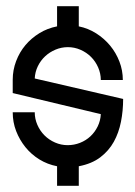

<svg xmlns="http://www.w3.org/2000/svg" viewBox="-20 -599 436 619"><path d="M377 -280Q377 -242 370 -206.5Q363 -171 347 -142Q331 -113 303.5 -92Q276 -71 234 -63V0H164V-63Q133 -69 107 -85Q81 -101 62 -124.5Q43 -148 32 -176.5Q21 -205 21 -237H92Q92 -216 100.5 -196.5Q109 -177 123.5 -162.5Q138 -148 157.5 -139.5Q177 -131 198 -131Q219 -131 238 -138.5Q257 -146 271.5 -159.5Q286 -173 295 -191.5Q304 -210 305 -231L21 -299V-342Q21 -373 32 -402Q43 -431 62 -453.5Q81 -476 107 -492Q133 -508 164 -514V-579H234V-514Q264 -508 290 -491.5Q316 -475 335 -452Q354 -429 365 -400.5Q376 -372 376 -341H305Q305 -362 296.5 -381.5Q288 -401 273.5 -415.5Q259 -430 239.5 -438.5Q220 -447 199 -447Q178 -447 159 -439Q140 -431 125.5 -417.5Q111 -404 102 -385.5Q93 -367 92 -346L377 -280Z"/></svg>

Font: Googee
Style: Regular
Weight: 400
Designer: Peter Wiegel
Foundry: CATFonts Peter Wiegel
Version: 1.000